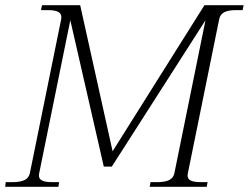

<svg xmlns="http://www.w3.org/2000/svg" viewBox="-32 -720 959 740"><path d="M-10 -18H17Q46 -18 62.5 -26Q79 -34 83 -52L204 -647Q207 -665 194.5 -673Q182 -681 153 -681H126L130 -700H277L402 -137L756 -700H907L903 -681H877Q848 -681 832.5 -673Q817 -665 813 -647L692 -52Q691 -49 691 -44Q691 -30 703.5 -24Q716 -18 742 -18H768L765 0H545L548 -18H574Q604 -18 620 -26Q636 -34 640 -52L760 -642L399 -78H368L239 -642L119 -52Q118 -49 118 -44Q118 -30 130.5 -24Q143 -18 169 -18H196L193 0H-12Z"/></svg>

Font: Taviraj ExtraLight
Style: Italic
Weight: 275
Italic angle: -12°
Designer: Katatrad Team
Foundry: CadsonDemak
Version: Version 1.001